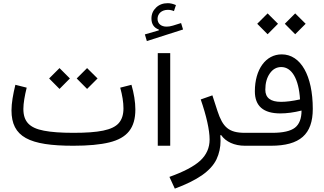

<svg xmlns="http://www.w3.org/2000/svg" viewBox="-20 -898 1998 1183"><path d="M720.7 -357.9C733.9 -310.5 740.7 -268.1 740.7 -230C740.7 -191.4 731 -161.6 711.9 -139.6C673.3 -95.7 586.9 -79.6 432.1 -79.6C356 -79.6 295.4 -84 250.5 -92.8C160.2 -109.9 124 -150.4 124 -227.1C124 -261.7 132.3 -309.1 144.5 -357.9L74.7 -375.5C60.5 -316.9 50.8 -262.7 50.8 -218.3C50.8 -53.7 159.7 0 432.1 0C523.4 0 597.2 -6.8 653.3 -20.5C765.1 -47.9 814 -110.4 814 -223.6C814 -270 805.2 -322.8 790 -375.5ZM346.7 -350.1 410.6 -414.6 346.7 -478.5 282.7 -414.6ZM516.6 -350.1 581.1 -414.6 516.6 -478.5 452.6 -414.6Z M952.1 -570.8V0H1028.8V-570.8ZM1064 -866.7C1046.9 -874 1030.8 -878.4 1013.7 -878.4C984.9 -878.4 960.9 -869.6 941.9 -851.6C922.9 -833.5 913.1 -811 913.1 -784.2C913.1 -750 928.2 -727.1 958.5 -715.8V-710.9L872.6 -686L884.8 -645L1107.9 -716.3L1095.7 -755.9L1045.4 -740.2C1031.2 -735.8 1018.6 -733.9 1006.3 -733.9C973.1 -733.9 950.7 -752 950.7 -781.7C950.7 -814.5 977.1 -837.4 1014.2 -837.4C1026.9 -837.4 1039.6 -835 1051.8 -829.6Z M1216.8 -285.2C1251.5 -185.1 1271.5 -96.7 1271.5 -38.6C1271.5 12.7 1252.4 55.7 1214.4 91.3C1175.8 127 1112.3 160.2 1023.9 191.9L1057.1 264.2C1125 239.3 1180.7 211.9 1224.1 182.1C1267.1 151.9 1296.9 119.1 1314 83.5C1330.6 47.9 1338.9 9.8 1338.9 -30.3C1338.9 -41.5 1338.4 -52.7 1337.4 -64.5L1342.3 -65.9C1371.1 -24.4 1424.3 0 1488.8 0H1489.7V-79.6H1488.8C1389.2 -79.6 1352.5 -114.7 1319.8 -214.4L1288.6 -310.5Z M1628.9 -687 1692.9 -751.5 1628.9 -815.4 1564.9 -751.5ZM1798.8 -687 1863.3 -751.5 1798.8 -815.4 1734.9 -751.5ZM1489.7 -79.6C1480.5 -79.6 1475.6 -66.4 1475.6 -40C1475.6 -13.2 1480.5 0 1489.7 0H1648.9C1828.1 0 1907.2 -70.3 1907.2 -227.1C1907.2 -432.1 1833 -563 1715.8 -563C1617.2 -563 1550.3 -470.2 1550.3 -335.4C1550.3 -244.6 1602.5 -199.2 1707.5 -199.2C1747.6 -199.2 1791 -205.1 1837.9 -216.8C1837.9 -167.5 1824.2 -132.3 1797.4 -111.3C1770.5 -90.3 1723.6 -79.6 1657.7 -79.6ZM1828.6 -285.6C1782.7 -275.4 1743.7 -270.5 1711.4 -270.5C1647 -270.5 1614.7 -295.4 1614.7 -345.2C1614.7 -385.7 1624 -419.4 1642.6 -445.8C1660.6 -471.7 1684.1 -484.9 1712.9 -484.9C1777.8 -484.9 1820.8 -412.1 1828.6 -285.6Z"/></svg>

Font: Estedad Regular
Style: Regular
Weight: 400
Designer: Amin Abedi
Version: Version 7.3